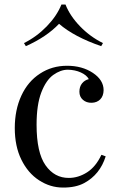

<svg xmlns="http://www.w3.org/2000/svg" viewBox="-20 -822 526 856"><path d="M260.7 14.2Q204.1 14.2 154.3 -18.1Q104.5 -50.3 75.2 -110.4Q45.9 -169.9 45.9 -251Q45.9 -332 75.2 -395.5Q104.5 -459 158.2 -493.7Q211.4 -528.8 278.8 -528.8Q346.2 -528.8 394 -497.1Q441.9 -465.3 441.9 -419.9Q441.4 -393.6 426.8 -378.9Q412.1 -364.3 388.7 -363.8Q365.2 -363.3 349.6 -377Q334 -390.6 334 -413.1Q334 -435.5 345.7 -450.2Q357.4 -464.8 376 -469.2Q366.2 -487.3 340.3 -499Q314.5 -510.7 282.2 -511.2Q250 -511.2 217.3 -487.8Q185.1 -464.4 164.1 -409.7Q143.1 -355 143.1 -266.1Q143.1 -141.6 183.1 -85Q223.1 -28.3 287.1 -28.8Q329.1 -28.8 368.2 -53.7Q407.2 -78.6 432.1 -131.8L451.2 -125Q425.8 -43.9 355.5 -5.9Q317.4 14.6 260.7 14.2ZM431.2 -616.2Q311.5 -657.2 243.2 -715.8Q187.5 -657.2 95.2 -616.2L86.9 -629.9Q143.6 -658.2 188.5 -704.6Q233.4 -751 253.9 -801.8H272Q292 -751 336.9 -704.6Q381.8 -658.2 439 -629.9Z"/></svg>

Font: PlayfairDisplay-Regular
Style: Regular
Weight: 400
Designer: Claus Eggers Sørensen
Foundry: Claus Eggers Sørensen
Version: Version 1.002;PS 001.002;hotconv 1.0.70;makeotf.lib2.5.58329